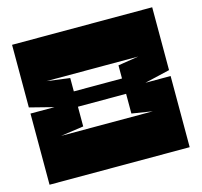

<svg xmlns="http://www.w3.org/2000/svg" viewBox="-95 -743 891 847"><g transform="rotate(-15 350.0 -319.5)"><path d="M240 -300V-210L135 -195H554L460 -210V-300ZM135 -445 240 -431V-370H460V-430L554 -445ZM140 -325 30 -353V-639H670V-352L555 -325H670V0H30V-325Z"/></g></svg>

Font: Banana Brick
Style: Regular
Weight: 400
Designer: artmaker
Foundry: artmaker
Version: Version 4.000 2011 initial release